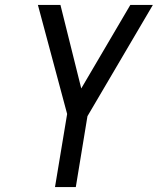

<svg xmlns="http://www.w3.org/2000/svg" viewBox="-20 -755 640 775"><path d="M202 0 251 -295 133 -735H224L308 -398L506 -735H597L333 -286L286 0Z"/></svg>

Font: Iosevka Aile Oblique
Style: Regular
Weight: 400
Italic angle: -9°
Designer: Belleve Invis
Foundry: Belleve Invis
Version: Version 31.1.0; ttfautohint (v1.8.4)